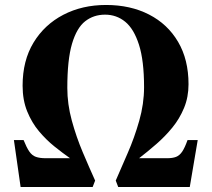

<svg xmlns="http://www.w3.org/2000/svg" viewBox="-20 -753 852 773"><path d="M63 0 36 -189H75Q87 -159 98 -143Q109 -127 124.5 -121.5Q140 -116 164 -116H262Q232 -137 199 -163.5Q166 -190 137 -224.5Q108 -259 89.5 -304.5Q71 -350 71 -408Q71 -509 115 -581.5Q159 -654 235 -693.5Q311 -733 407 -733Q505 -733 580 -694.5Q655 -656 697 -584.5Q739 -513 739 -414Q739 -362 721 -318.5Q703 -275 674 -239.5Q645 -204 610 -173.5Q575 -143 540 -116H653Q675 -116 689 -121.5Q703 -127 713.5 -142.5Q724 -158 735 -189H776L744 0H456L446 -26Q467 -75 494 -136.5Q521 -198 540.5 -266.5Q560 -335 560 -402Q560 -509 539.5 -573Q519 -637 484 -665.5Q449 -694 403 -694Q357 -694 323 -667.5Q289 -641 270 -577Q251 -513 251 -399Q251 -334 269 -268Q287 -202 313 -140.5Q339 -79 363 -26L353 0Z"/></svg>

Font: Libre Bodoni
Style: Bold
Weight: 700
Designer: Pablo Impallari, Rodrigo Fuenzalida
Foundry: Impallari Type
Version: Version 2.005;gftools[0.9.23]